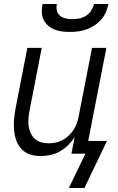

<svg xmlns="http://www.w3.org/2000/svg" viewBox="-20 -770 590 962"><path d="M330 -610Q310 -610 290 -612.5Q270 -615 252 -622.5Q234 -630 220 -642.5Q206 -655 198 -672Q190 -689 189.5 -709Q189 -729 193 -750H265Q261 -733 265 -717Q269 -701 281 -691Q293 -681 309.5 -677.5Q326 -674 343 -674Q360 -674 377.5 -677.5Q395 -681 411 -691Q427 -701 437 -717Q447 -733 451 -750H523Q519 -729 510.5 -709Q502 -689 487 -672Q472 -655 453 -642.5Q434 -630 413 -622.5Q392 -615 371 -612.5Q350 -610 330 -610ZM325 172 408 0H338L354 -83Q340 -61 321 -42.5Q302 -24 280 -11.5Q258 1 233 6.5Q208 12 184 12Q157 12 131.5 4Q106 -4 88.5 -22.5Q71 -41 62 -65.5Q53 -90 50.5 -117Q48 -144 50.5 -171.5Q53 -199 58 -227L117 -530H189L128 -215Q124 -195 122.5 -175.5Q121 -156 123.5 -137.5Q126 -119 134 -102.5Q142 -86 155 -74Q168 -62 186 -57Q204 -52 224 -52Q241 -52 258.5 -55.5Q276 -59 293 -68Q310 -77 324 -90Q338 -103 348 -118.5Q358 -134 364.5 -151.5Q371 -169 374 -186L441 -530H513L422 -64H516L403 172Z"/></svg>

Font: Lode Term
Style: Italic
Weight: 400
Italic angle: -11°
Monospace: yes
Designer: Belleve Invis
Foundry: Belleve Invis
Version: Version 29.2.0